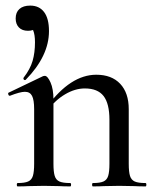

<svg xmlns="http://www.w3.org/2000/svg" viewBox="-20 -666 560 686"><path d="M155 -555Q155 -466 72 -381Q71 -380 69 -380Q66 -380 64.5 -382.5Q63 -385 64 -388Q88 -419 96.5 -448.5Q105 -478 105 -515Q105 -542 98.5 -557.5Q92 -573 79 -584L117 -591Q118 -574 108 -565Q98 -556 80 -556Q59 -556 47.5 -568Q36 -580 36 -600Q36 -622 49.5 -634Q63 -646 88 -646Q120 -646 137.5 -623Q155 -600 155 -555ZM312 -12Q337 -12 349.5 -17.5Q362 -23 366.5 -37.5Q371 -52 371 -81V-238Q371 -296 350 -323Q329 -350 283 -350Q248 -350 212.5 -329Q177 -308 152 -273L148 -285Q232 -399 324 -399Q379 -399 409.5 -366.5Q440 -334 440 -276V-81Q440 -52 444.5 -37.5Q449 -23 461.5 -17.5Q474 -12 500 -12Q503 -12 503 -6Q503 0 500 0Q476 0 461 -1L406 -2L351 -1Q336 0 312 0Q309 0 309 -6Q309 -12 312 -12ZM43 -12Q68 -12 80.5 -17.5Q93 -23 97.5 -37.5Q102 -52 102 -81V-276Q102 -309 94.5 -323.5Q87 -338 69 -338Q52 -338 16 -324H14Q11 -324 9.5 -329Q8 -334 11 -335L134 -394L140 -395Q150 -395 160.5 -371.5Q171 -348 171 -310V-81Q171 -52 175.5 -37.5Q180 -23 192.5 -17.5Q205 -12 231 -12Q234 -12 234 -6Q234 0 231 0Q207 0 192 -1L137 -2L81 -1Q67 0 43 0Q40 0 40 -6Q40 -12 43 -12Z"/></svg>

Font: Cormorant Infant Medium
Style: Regular
Weight: 500
Designer: Christian Thalmann (Catharsis Fonts)
Foundry: Catharsis Fonts
Version: Version 4.000